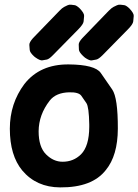

<svg xmlns="http://www.w3.org/2000/svg" viewBox="-20 -793 603 837"><path d="M281.7 -390.6Q323.2 -391.6 334.5 -375.5Q345.7 -359.4 356.7 -343.3Q367.7 -327.1 369.1 -251Q369.1 -245.6 369.1 -239.7Q368.7 -155.8 333 -120.1Q300.3 -87.9 252.9 -87.9Q212.9 -87.9 180.7 -120.1Q148.4 -152.3 148.4 -220.7Q148.9 -293 196.8 -354.5Q224.1 -389.2 281.7 -390.6ZM86.4 -426.8Q22.9 -341.8 22.9 -231.9Q22.9 -115.2 77.1 -49.8Q138.7 23.4 242.2 23.9Q381.8 24.9 441.4 -51.8Q493.2 -114.7 493.7 -231.9Q494.1 -366.7 469.2 -402.8Q444.3 -439 419.2 -475.1Q394 -511.2 279.3 -512.2Q154.3 -513.2 86.4 -426.8ZM350.6 -541.5Q370.6 -527.8 380.4 -529.8Q390.1 -531.7 399.9 -533.4Q409.7 -535.2 426.8 -552.2L538.1 -665.5Q559.6 -687.5 560.8 -699.5Q562 -711.4 563 -723.4Q564 -735.4 543.5 -756.8Q529.8 -769.5 521.7 -770.5Q513.7 -771.5 505.4 -772.5Q497.1 -773.4 489.7 -770Q482.4 -766.6 474.9 -762.9Q467.3 -759.3 453.6 -745.6L339.4 -627.4Q322.8 -609.4 323.2 -598.6Q323.7 -587.9 324 -577.1Q324.2 -566.4 341.8 -549.3Q345.7 -545.4 350.6 -541.5ZM135.3 -542Q154.8 -528.3 164.6 -530Q174.3 -531.7 184.1 -533.4Q193.8 -535.2 210.4 -552.2L321.8 -665.5Q343.3 -687.5 344.5 -699.5Q345.7 -711.4 346.7 -723.4Q347.7 -735.4 327.1 -756.8Q313.5 -769.5 305.4 -770.5Q297.4 -771.5 289.3 -772.5Q281.2 -773.4 273.9 -769.8Q266.6 -766.1 259 -762.5Q251.5 -758.8 238.3 -745.1L124 -627Q106.9 -607.9 107.9 -596.9Q108.9 -585.9 109.6 -575Q110.4 -564 128.9 -546.9Q131.8 -544.4 135.3 -542Z"/></svg>

Font: Comic Relief
Style: Bold
Weight: 700
Designer: Jeff Davis
Foundry: Loudifier
Version: Version 1.200; ttfautohint (v1.8.4.7-5d5b)